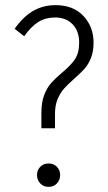

<svg xmlns="http://www.w3.org/2000/svg" viewBox="-20 -716 421 747"><path d="M344 -550Q344 -515 333.5 -489.5Q323 -464 308 -447.5Q293 -431 268 -409Q243 -387 228.5 -370.5Q214 -354 204 -330Q194 -306 194 -273V-217H141V-277Q141 -318 152 -346.5Q163 -375 179 -393Q195 -411 221 -433Q255 -461 271.5 -485.5Q288 -510 288 -550Q288 -595 262.5 -621.5Q237 -648 194 -648Q158 -648 130 -631Q102 -614 74 -575L37 -604Q70 -651 109 -673.5Q148 -696 196 -696Q265 -696 304.5 -654Q344 -612 344 -550ZM214 -35Q214 -16 201.5 -2.5Q189 11 169 11Q149 11 136.5 -2.5Q124 -16 124 -35Q124 -54 136.5 -67Q149 -80 169 -80Q189 -80 201.5 -67Q214 -54 214 -35Z"/></svg>

Font: Fira Sans Extra Condensed Light
Style: Regular
Weight: 300
Width: 1
Designer: Carrois Corporate & Edenspiekermann AG
Foundry: Carrois Corporate GbR & Edenspiekermann AG
Version: Version 4.203